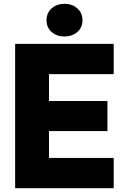

<svg xmlns="http://www.w3.org/2000/svg" viewBox="-20 -995 664 1015"><path d="M581 0H60V-763H581V-603H239V-461H548V-302H239V-160H581ZM226 -888Q226 -927 253.5 -951Q281 -975 321 -975Q361 -975 388.5 -951Q416 -927 416 -888Q416 -849 388.5 -825.5Q361 -802 321 -802Q281 -802 253.5 -825.5Q226 -849 226 -888Z"/></svg>

Font: Open Sauce One Black
Style: Regular
Weight: 900
Designer: Alfredo Marco Pradil
Foundry: Creative Sauce Fz LLC
Version: Version 1.477